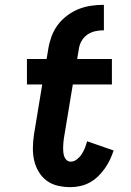

<svg xmlns="http://www.w3.org/2000/svg" viewBox="-20 -763 540 791"><path d="M271 8Q243 8 217.5 2Q192 -4 172 -19Q152 -34 139 -56Q126 -78 120.5 -103Q115 -128 115.5 -155Q116 -182 120 -209L154 -415H91V-520H172L179 -562Q183 -587 192 -612Q201 -637 217 -659Q233 -681 255.5 -698Q278 -715 302.5 -725Q327 -735 353 -739Q379 -743 404 -743H408V-638H403Q387 -638 370.5 -634Q354 -630 339.5 -620Q325 -610 316 -594Q307 -578 305 -562L298 -520H441V-415H280L243 -192Q242 -182 241 -172.5Q240 -163 240 -153.5Q240 -144 241 -135Q242 -126 245 -117.5Q248 -109 255 -103Q262 -97 271 -97Q285 -97 297 -106.5Q309 -116 317 -128.5Q325 -141 330 -154Q335 -167 339 -181L448 -143Q442 -124 433 -105Q424 -86 411.5 -68.5Q399 -51 383.5 -36Q368 -21 349.5 -11Q331 -1 310.5 3.5Q290 8 271 8Z"/></svg>

Font: Iosevka SS18 Extrabold
Style: Italic
Weight: 800
Italic angle: -9°
Monospace: yes
Designer: Belleve Invis
Foundry: Belleve Invis
Version: Version 25.1.1; ttfautohint (v1.8.4)